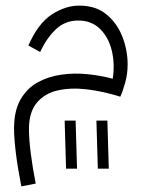

<svg xmlns="http://www.w3.org/2000/svg" viewBox="-20 -392 517 683"><path d="M56 271Q43 206 36.5 153Q30 100 30 65Q30 2 53 -38Q76 -78 114 -99Q152 -120 198.5 -126.5Q245 -133 292.5 -128Q340 -123 381 -112Q389 -163 378 -210.5Q367 -258 336.5 -288.5Q306 -319 258 -319Q212 -319 179 -288Q146 -257 123 -207L81 -230Q115 -308 163.5 -340Q212 -372 262 -372Q321 -372 359 -340.5Q397 -309 415.5 -261Q434 -213 434 -163Q434 -129 425.5 -98.5Q417 -68 408 -48Q348 -67 290.5 -74Q233 -81 186 -70.5Q139 -60 111 -26.5Q83 7 83 67Q83 103 89.5 154Q96 205 107 261ZM328 208 323 37H362L367 208ZM215 208 210 37H249L254 208Z"/></svg>

Font: Noto Sans Arabic UI Lt
Style: Regular
Weight: 300
Designer: Monotype Design Team, Nadine Chahine and Nizar Qandah
Foundry: Monotype Imaging Inc.
Version: Version 2.010; ttfautohint (v1.8.4.7-5d5b)